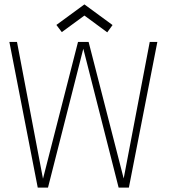

<svg xmlns="http://www.w3.org/2000/svg" viewBox="-20 -850 786 870"><path d="M564 0H517.5L353.5 -645H361.5L197.5 0H151L22.5 -660H57L175 -39H174.5L333.5 -660H381.5L541 -39H540L658.5 -660H693ZM260 -704.5 235.5 -737 362.5 -830 490 -736.5 466 -703.5 362.5 -779.5Z"/></svg>

Font: League Spartan Extralight
Style: Regular
Weight: 200
Foundry: The League of Moveable Type
Version: Version 2.300; ttfautohint (v1.8.3)